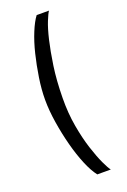

<svg xmlns="http://www.w3.org/2000/svg" viewBox="-154 -790 594 900"><g transform="rotate(-20 143.5 -339.5)"><path d="M167 59.6Q145.5 32.2 126 -14.6Q106.4 -61.5 91.3 -118.7Q76.2 -175.8 66.4 -237.3Q56.6 -298.8 56.6 -352.5Q56.6 -403.3 65.4 -460.9Q74.2 -518.6 87.4 -572.8Q100.6 -627 118.7 -670.9Q136.7 -714.8 155.3 -739.3H216.8Q209 -728.5 195.8 -695.8Q182.6 -663.1 170.4 -611.3Q158.2 -559.6 147.9 -489.7Q137.7 -419.9 136.7 -333Q135.7 -256.8 147.5 -190.4Q159.2 -124 175.8 -72.8Q192.4 -21.5 208.5 13.2Q224.6 47.9 234.4 59.6Z"/></g></svg>

Font: Allerta
Style: Medium
Weight: 500
Designer: Matt McInerney
Foundry: Matt McInerney
Version: Version 1.0